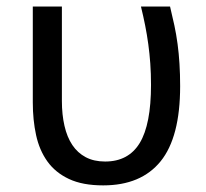

<svg xmlns="http://www.w3.org/2000/svg" viewBox="-20 -556 630 586"><path d="M294.9 9.8Q231.9 9.8 190.4 -9.8Q148.9 -29.3 124.5 -63.5Q100.1 -97.7 90.1 -143.8Q80.1 -189.9 80.1 -243.2V-536.1H168.9V-248Q168.9 -206.1 176.8 -171.9Q184.6 -137.7 200.7 -113.5Q216.8 -89.4 241.7 -76.2Q266.6 -63 300.8 -63Q372.1 -63 406.5 -119.6Q440.9 -176.3 440.9 -296.9Q440.9 -331.5 438.7 -362.1Q436.5 -392.6 432.6 -421.1Q428.7 -449.7 423.1 -478Q417.5 -506.3 410.2 -536.1H499Q506.3 -506.3 512.2 -478.5Q518.1 -450.7 522 -421.6Q525.9 -392.6 527.8 -361.1Q529.8 -329.6 529.8 -293Q529.8 -137.2 470.2 -63.7Q410.6 9.8 294.9 9.8Z"/></svg>

Font: WenQuanYi Micro Hei
Style: Regular
Weight: 400
Foundry: Ascender Corporation
Version: Version 0.2.0-beta